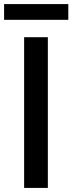

<svg xmlns="http://www.w3.org/2000/svg" viewBox="-21 -919 354 939"><path d="M97 0H213V-737H97ZM-1 -822H313V-899H-1Z"/></svg>

Font: Noto Sans CJK HK Medium
Style: Regular
Weight: 500
Designer: Ryoko NISHIZUKA 西塚涼子 (kana, bopomofo & ideographs); Paul D. Hunt (Latin, Greek & Cyrillic); Sandoll Communications 산돌커뮤니
Foundry: Adobe
Version: Version 2.004;hotconv 1.0.118;makeotfexe 2.5.65603